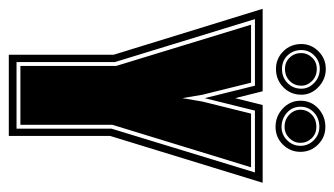

<svg xmlns="http://www.w3.org/2000/svg" viewBox="-186 -592 778 447"><g transform="rotate(90 203.5 -369.0)"><path d="M108 0V-244L1 -591H193L209 -527L225 -591H406L297 -236V0ZM125 -18H280V-239L382 -573H238L209 -456L180 -573H25L125 -247ZM134 -27V-250L38 -564H173L201 -451L209 -404L217 -451L245 -564H370L271 -241V-27ZM141 -622Q117 -622 100 -639Q83 -656 83 -681Q83 -704 100 -721Q117 -738 141 -738Q165 -738 183 -721Q201 -704 201 -681Q201 -656 183.5 -639Q166 -622 141 -622ZM276 -621Q251 -621 233 -638Q215 -655 215 -679Q215 -704 233 -720.5Q251 -737 276 -737Q300 -737 317 -720Q334 -703 334 -679Q334 -655 317 -638Q300 -621 276 -621ZM141 -636Q161 -636 174 -649Q187 -662 187 -681Q187 -698 173.5 -711Q160 -724 141 -724Q123 -724 110 -711.5Q97 -699 97 -681Q97 -662 109.5 -649Q122 -636 141 -636ZM276 -635Q294 -635 307 -648Q320 -661 320 -679Q320 -697 307 -710Q294 -723 276 -723Q256 -723 242.5 -710.5Q229 -698 229 -679Q229 -660 243 -647.5Q257 -635 276 -635ZM141 -643Q125 -643 114.5 -654Q104 -665 104 -681Q104 -695 114.5 -706Q125 -717 141 -717Q158 -717 169 -706Q180 -695 180 -681Q180 -665 169 -654Q158 -643 141 -643ZM276 -642Q259 -642 247.5 -653Q236 -664 236 -679Q236 -694 247 -705Q258 -716 276 -716Q292 -716 302.5 -705Q313 -694 313 -679Q313 -664 302 -653Q291 -642 276 -642Z"/></g></svg>

Font: Alumni Sans Collegiate One
Style: Regular
Weight: 400
Designer: Robert E. Leuschke
Foundry: Robert E. Leuschke
Version: Version 1.100